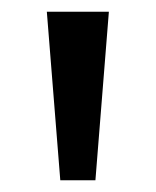

<svg xmlns="http://www.w3.org/2000/svg" viewBox="-20 -742 266 328"><path d="M83 -434H143L166 -722H60Z"/></svg>

Font: Perun
Style: Regular
Weight: 400
Foundry: Copyright (c) Stefan Peev, Context Ltd, 2016
Version: Version 1.089